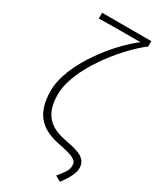

<svg xmlns="http://www.w3.org/2000/svg" viewBox="-226 -786 849 1034"><g transform="rotate(30 198.5 -269.0)"><path d="M341 182C379 133 396 94 396 67C396 8 348 -10 259 -26C169 -43 96 -83 96 -220C96 -379 266 -591 385 -684H389V-720H83V-684C149 -686 276 -686 341 -686C229 -602 53 -389 53 -219C53 -62 134 -12 235 8C336 28 356 41 356 73C356 101 345 116 307 163Z"/></g></svg>

Font: Source Sans Pro Light
Style: Regular
Weight: 300
Designer: Paul D. Hunt
Foundry: Adobe Systems Incorporated
Version: Version 3.006;hotconv 1.0.111;makeotfexe 2.5.65597